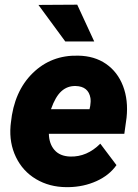

<svg xmlns="http://www.w3.org/2000/svg" viewBox="-20 -770 573 800"><path d="M256.3 9.8Q185.5 9.3 130.1 -23.7Q74.7 -56.6 46.4 -115.5Q18.1 -174.3 23.9 -245.1L25.4 -258.8Q38.6 -389.2 116 -465.1Q193.4 -541 305.7 -538.1Q373.5 -537.1 421.9 -503.7Q470.2 -470.2 492.7 -411.4Q515.1 -352.5 507.3 -279.3L498 -212.4H183.6Q184.6 -170.9 207 -145Q229.5 -119.1 272.5 -117.7Q342.3 -115.7 397.9 -171.4L465.3 -82Q435.5 -39.6 382.1 -15.4Q328.6 8.8 265.1 9.8ZM295.4 -411.6Q261.2 -412.6 236.1 -390.1Q210.9 -367.7 192.4 -314.9H353L356 -329.1Q358.9 -346.2 356.9 -361.3Q348.6 -410.2 295.4 -411.6ZM372.6 -597.2H252L140.1 -749.5L301.8 -750.5Z"/></svg>

Font: TypoPRO Roboto
Style: Italic
Weight: 900
Italic angle: -12°
Designer: Google
Version: Version 2.136; 2016